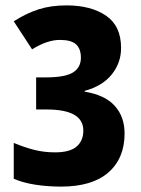

<svg xmlns="http://www.w3.org/2000/svg" viewBox="-20 -681 522 712"><path d="M429 -503Q429 -448 394.5 -405Q360 -362 294 -344V-341Q369 -329 405.5 -288.5Q442 -248 442 -186Q442 -94 382 -41.5Q322 11 206 11Q157 11 111.5 4Q66 -3 31 -18V-151Q72 -134 108 -125Q144 -116 184 -116Q239 -116 264 -137.5Q289 -159 289 -197Q289 -275 153 -275H114V-394H149Q222 -394 251 -412.5Q280 -431 280 -467Q280 -500 262 -516.5Q244 -533 202 -533Q155 -533 99 -498L31 -602Q78 -632 123.5 -646.5Q169 -661 227 -661Q317 -661 373 -623Q429 -585 429 -503Z"/></svg>

Font: Noto Sans Telugu ExtraCondensed ExtraBold
Style: Regular
Weight: 800
Width: 2
Designer: Jelle Bosma - Monotype Design Team
Foundry: Monotype Imaging Inc.
Version: Version 2.005; ttfautohint (v1.8.4.7-5d5b)